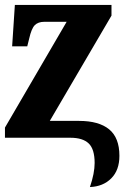

<svg xmlns="http://www.w3.org/2000/svg" viewBox="-20 -556 502 775"><path d="M362 102Q362 46 338 23Q314 0 264 0H0V-41L249 -468H159Q134 -468 120.5 -454.5Q107 -441 98 -401L90 -369H29L40 -536H430V-493L181 -68H299Q379 -68 420.5 -34Q462 0 462 73Q462 131 429 164Q396 197 343 199Q362 143 362 102Z"/></svg>

Font: Noto Serif CondBlack
Style: Regular
Weight: 900
Width: 3
Designer: Monotype Design Team
Foundry: Monotype Imaging Inc.
Version: Version 1.001